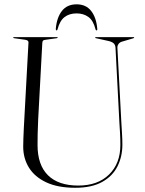

<svg xmlns="http://www.w3.org/2000/svg" viewBox="-20 -876 686 910"><path d="M546 -293 527.5 -649Q527 -660.5 521 -668.2Q515 -676 497.5 -681L434.5 -695Q431 -696 431 -697.5Q431 -700 434.5 -700H613Q616 -700 616 -697.5Q616 -695.5 610 -694L559.5 -679Q547.5 -676 541.5 -667.2Q535.5 -658.5 536.5 -648L555 -298Q556.5 -271 558.2 -244.5Q560 -218 560 -190.5Q560 -134 536.8 -87.5Q513.5 -41 464 -13.5Q414.5 14 336.5 14Q254 14 199.2 -11.8Q144.5 -37.5 117.2 -81.5Q90 -125.5 90 -181Q90 -196 90.8 -219.5Q91.5 -243 92.8 -267Q94 -291 95 -307.5L115 -675Q115.5 -685 99.5 -687.5L46.5 -695Q42.5 -696 42.5 -697.5Q42.5 -700 46 -700H250Q253.5 -700 253.5 -697.5Q253.5 -696 249.5 -695L196.5 -687.5Q187.5 -686.5 184.2 -683.8Q181 -681 180.5 -672.5L161 -311Q159 -273 158.5 -241.5Q158 -210 158 -188.5Q158 -94 207.5 -45.2Q257 3.5 351 3.5Q443.5 3.5 497 -49Q550.5 -101.5 550.5 -189Q550.5 -217 549 -244.2Q547.5 -271.5 546 -293ZM343 -812.5Q309 -812.5 286.2 -795.2Q263.5 -778 253 -738Q252 -732 248 -732Q244 -732 244.5 -739.5Q249 -793 273.5 -824.2Q298 -855.5 343 -855.5Q387.5 -855.5 412 -824.2Q436.5 -793 441 -739.5Q442 -732 437.5 -732Q433.5 -732 432.5 -738Q422 -779 398.8 -795.8Q375.5 -812.5 343 -812.5Z"/></svg>

Font: Fraunces 144pt S000 Light
Style: Regular
Weight: 300
Version: Version 1.000; ttfautohint (v1.8.3)